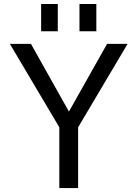

<svg xmlns="http://www.w3.org/2000/svg" viewBox="-20 -956 690 978"><path d="M525.4 -732.4H629.9L377.9 -307.6V2H282.2V-307.6L30.3 -732.4H137.7L331.1 -387.7ZM189.5 -796.9V-935.5H274.4V-796.9ZM384.8 -796.9V-935.5H470.7V-796.9Z"/></svg>

Font: irohakakuC Regular
Style: Regular
Weight: 400
Designer: [Source Han Sans]
Ryoko NISHIZUKA Ë•øÂ°öÊ∂ºÂ≠ê (kana & ideographs); Paul D. Hunt (Latin, Greek & Cyrillic); Wenlong ZHAN
Version: Version 1.001.20160904